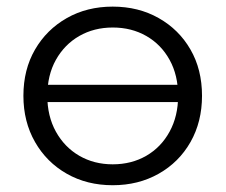

<svg xmlns="http://www.w3.org/2000/svg" viewBox="-20 -550 676 575"><path d="M317.5 4.7Q240.4 4.7 180 -29.7Q119.6 -64 84.9 -124.7Q50.1 -185.5 50.1 -263.1Q50.1 -341.7 84.9 -401.6Q119.6 -461.5 180 -495.8Q240.4 -530.2 317.5 -530.2Q394.6 -530.2 455.2 -495.9Q515.9 -461.6 550.4 -401.7Q585 -341.9 585 -263.1Q585 -185.3 550.5 -124.6Q516 -64 455.2 -29.7Q394.4 4.7 317.5 4.7ZM317.5 -57.9Q373.9 -57.9 418.2 -83.5Q462.5 -109.2 487.9 -155.7Q513.4 -202.2 513.4 -263Q513.4 -324.8 487.9 -370.8Q462.5 -416.8 418.2 -442.2Q373.9 -467.6 317.8 -467.6Q261.7 -467.6 217.4 -442.2Q173.2 -416.8 147.4 -370.8Q121.7 -324.8 121.7 -263Q121.7 -202.2 147.4 -155.7Q173.2 -109.2 217.5 -83.5Q261.8 -57.9 317.5 -57.9ZM88.7 -244.3V-296.1H544.6V-244.3Z"/></svg>

Font: Montserrat Thin
Style: Regular
Weight: 100
Designer: Julieta Ulanovsky
Foundry: Julieta Ulanovsky
Version: Version 9.000